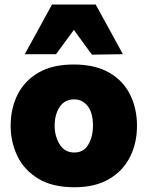

<svg xmlns="http://www.w3.org/2000/svg" viewBox="-20 -794 638 829"><path d="M301.5 14.5Q205.5 14.5 144.8 -22.8Q84 -60 55 -120.5Q26 -181 26 -251Q26 -326 56 -385.8Q86 -445.5 146.2 -480.5Q206.5 -515.5 297.5 -515.5Q391 -515.5 451.8 -480.2Q512.5 -445 542 -385Q571.5 -325 571.5 -251Q571.5 -175 540.5 -114.8Q509.5 -54.5 449.5 -20Q389.5 14.5 301.5 14.5ZM301 -135.5Q342 -135.5 361.8 -170.5Q381.5 -205.5 381.5 -251Q381.5 -306.5 358.8 -335.8Q336 -365 300 -365Q259.5 -365 237.8 -332.5Q216 -300 216 -251Q216 -205.5 237.8 -170.5Q259.5 -135.5 301 -135.5ZM377 -558Q357.5 -584.5 338 -611.2Q318.5 -638 299 -665Q279.5 -638.5 260.2 -612.2Q241 -586 222 -560H87Q116 -613 145.5 -666.5Q174.5 -720 204.5 -774.5H393Q423 -720 452.5 -666.5Q481.5 -613 510.5 -560Z"/></svg>

Font: Heraclito ExtraBold
Style: Regular
Weight: 800
Designer: Kostas Bartsokas (font) & Cristiano Sobral (main changes)
Foundry: Kostas Bartsokas (font) & Cristiano Sobral (main changes)
Version: Version 1.00;July 8, 2020;FontCreator 13.0.0.2655 64-bit